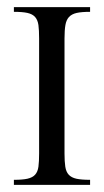

<svg xmlns="http://www.w3.org/2000/svg" viewBox="-20 -519 291 539"><path d="M19 0V-14.2Q43 -14.2 57.1 -17.3Q71.3 -20.5 78.6 -28.6Q85.9 -36.6 87.9 -51Q89.8 -65.4 89.8 -87.9V-411.1Q89.8 -434.1 87.9 -448.5Q85.9 -462.9 78.6 -471.2Q71.3 -479.5 57.1 -482.7Q43 -485.8 19 -485.8V-499H232.9V-485.8Q209.5 -485.8 195.3 -482.7Q181.2 -479.5 173.6 -471.2Q166 -462.9 163.6 -448.5Q161.1 -434.1 161.1 -411.1V-87.9Q161.1 -65.4 163.3 -51Q165.5 -36.6 172.9 -28.6Q180.2 -20.5 194.3 -17.3Q208.5 -14.2 232.9 -14.2V0Z"/></svg>

Font: Scheherazade Urdu
Style: Regular
Weight: 400
Designer: SIL International
Foundry: SIL International
Version: Version 1.005 (build 117/117)